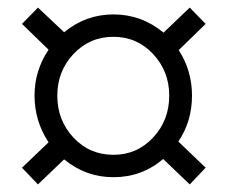

<svg xmlns="http://www.w3.org/2000/svg" viewBox="-20 -569 599 506"><path d="M426 -317Q426 -381 383.5 -426.5Q341 -472 279 -472Q216 -472 173.5 -426.5Q131 -381 131 -317Q131 -252 173.5 -206.5Q216 -161 279 -161Q341 -161 383.5 -206.5Q426 -252 426 -317ZM38 -506 80 -549 149 -484Q206 -531 279 -531Q353 -531 411 -483L480 -549L522 -506L451 -437Q486 -383 486 -317Q486 -249 450 -196L522 -127L480 -83L410 -150Q354 -102 279 -102Q206 -102 149 -149L80 -83L38 -127L108 -194Q71 -250 71 -317Q71 -383 108 -438Z"/></svg>

Font: Roundo
Style: Regular
Weight: 400
Designer: Namrata Goyal (Gurmukhi), Shiva Nallaperumal (Latin)
Foundry: Indian Type Foundry
Version: Version 1.000;PS 1.0;hotconv 1.0.88;makeotf.lib2.5.647800